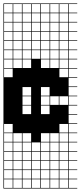

<svg xmlns="http://www.w3.org/2000/svg" viewBox="-20 -827 469 1115"><path d="M325 -803.6V-753.6H375V-803.6ZM325 -700H375V-750H325ZM271.4 -700H321.4V-750H271.4ZM217.9 -700H267.9V-750H217.9ZM164.3 -700H214.3V-750H164.3ZM110.7 -700H160.7V-750H110.7ZM57.1 -700H107.1V-750H57.1ZM3.6 -700H53.6V-750H3.6ZM110.7 -646.4H160.7V-696.4H110.7ZM57.1 -646.4H107.1V-696.4H57.1ZM217.9 -646.4H267.9V-696.4H217.9ZM164.3 -646.4H214.3V-696.4H164.3ZM3.6 -646.4H53.6V-696.4H3.6ZM325 -646.4H375V-696.4H325ZM271.4 -646.4H321.4V-696.4H271.4ZM217.9 -592.9H267.9V-642.9H217.9ZM57.1 -592.9H107.1V-642.9H57.1ZM164.3 -592.9H214.3V-642.9H164.3ZM3.6 -592.9H53.6V-642.9H3.6ZM325 -592.9H375V-642.9H325ZM110.7 -592.9H160.7V-642.9H110.7ZM271.4 -592.9H321.4V-642.9H271.4ZM217.9 -539.3H267.9V-589.3H217.9ZM57.1 -539.3H107.1V-589.3H57.1ZM164.3 -539.3H214.3V-589.3H164.3ZM325 -539.3H375V-589.3H325ZM3.6 -539.3H53.6V-589.3H3.6ZM271.4 -539.3H321.4V-589.3H271.4ZM110.7 -539.3H160.7V-589.3H110.7ZM217.9 -485.7H267.9V-535.7H217.9ZM164.3 -485.7H214.3V-535.7H164.3ZM57.1 -485.7H107.1V-535.7H57.1ZM3.6 -485.7H53.6V-535.7H3.6ZM271.4 -485.7H321.4V-535.7H271.4ZM110.7 -485.7H160.7V-535.7H110.7ZM325 -485.7H375V-535.7H325ZM110.7 -432.1H160.7V-482.1H110.7ZM325 -432.1H375V-482.1H325ZM3.6 -432.1H53.6V-482.1H3.6ZM57.1 -432.1H107.1V-482.1H57.1ZM217.9 -432.1H267.9V-482.1H217.9ZM271.4 -432.1H321.4V-482.1H271.4ZM325 -378.6H375V-428.6H325ZM3.6 -378.6H53.6V-428.6H3.6ZM110.7 -271.4H160.7V-321.4H110.7ZM217.9 -271.4H267.9V-321.4H217.9ZM110.7 -217.9H160.7V-267.9H110.7ZM325 -217.9H375V-267.9H325ZM271.4 -217.9H321.4V-267.9H271.4ZM217.9 -217.9H267.9V-267.9H217.9ZM217.9 -164.3H267.9V-214.3H217.9ZM110.7 -164.3H160.7V-214.3H110.7ZM325 -57.1H375V-107.1H325ZM3.6 -57.1H53.6V-107.1H3.6ZM325 -3.6H375V-53.6H325ZM3.6 -3.6H53.6V-53.6H3.6ZM271.4 -3.6H321.4V-53.6H271.4ZM57.1 -3.6H107.1V-53.6H57.1ZM110.7 -3.6H160.7V-53.6H110.7ZM217.9 -3.6H267.9V-53.6H217.9ZM325 50H375V0H325ZM3.6 50H53.6V0H3.6ZM57.1 50H107.1V0H57.1ZM271.4 50H321.4V0H271.4ZM110.7 50H160.7V0H110.7ZM217.9 50H267.9V0H217.9ZM164.3 50H214.3V0H164.3ZM110.7 103.6H160.7V53.6H110.7ZM164.3 103.6H214.3V53.6H164.3ZM271.4 103.6H321.4V53.6H271.4ZM57.1 103.6H107.1V53.6H57.1ZM325 103.6H375V53.6H325ZM3.6 103.6H53.6V53.6H3.6ZM217.9 103.6H267.9V53.6H217.9ZM217.9 210.7H267.9V160.7H217.9ZM164.3 210.7H214.3V160.7H164.3ZM271.4 210.7H321.4V160.7H271.4ZM110.7 210.7H160.7V160.7H110.7ZM57.1 210.7H107.1V160.7H57.1ZM325 210.7H375V160.7H325ZM3.6 210.7H53.6V160.7H3.6ZM164.3 264.3H214.3V214.3H164.3ZM271.4 264.3H321.4V214.3H271.4ZM217.9 264.3H267.9V214.3H217.9ZM110.7 264.3H160.7V214.3H110.7ZM325 264.3H375V214.3H325ZM57.1 264.3H107.1V214.3H57.1ZM3.6 264.3H53.6V214.3H3.6ZM271.4 -803.6V-753.6H321.4V-803.6ZM217.9 -803.6V-753.6H267.9V-803.6ZM164.3 -803.6V-753.6H214.3V-803.6ZM110.7 -803.6V-753.6H160.7V-803.6ZM57.1 -803.6V-753.6H107.1V-803.6ZM3.6 -803.6V-753.6H53.6V-803.6ZM0 107.1H3.6V157.1H53.6V107.1H57.1V157.1H107.1V107.1H110.7V157.1H160.7V107.1H164.3V157.1H214.3V107.1H217.9V157.1H267.9V107.1H271.4V157.1H321.4V107.1H325V157.1H375V107.1H0V-807.1H428.6V-803.6H378.6V-753.6H428.6V-750H378.6V-700H428.6V-696.4H378.6V-646.4H428.6V-642.9H378.6V-592.9H428.6V-589.3H378.6V-539.3H428.6V-535.7H378.6V-485.7H428.6V-482.1H378.6V-432.1H428.6V-428.6H378.6V-378.6H428.6V-375H378.6V-325H428.6V-321.4H378.6V-271.4H428.6V-267.9H378.6V-217.9H428.6V-214.3H378.6V-164.3H428.6V-160.7H378.6V-110.7H428.6V-107.1H378.6V-57.1H428.6V-53.6H378.6V-3.6H428.6V0H378.6V50H428.6V53.6H378.6V103.6H428.6V107.1H378.6V157.1H428.6V160.7H378.6V210.7H428.6V214.3H378.6V264.3H428.6V267.9H0Z"/></svg>

Font: Jersey 10 Charted
Style: Regular
Weight: 400
Designer: Sarah Cadigan-Fried
Version: Version 1.000; ttfautohint (v1.8.4.7-5d5b)